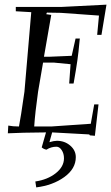

<svg xmlns="http://www.w3.org/2000/svg" viewBox="-20 -563 478 825"><path d="M13.7 9.8 15.6 -23.4Q35.2 -19.5 61.5 -19.5Q68.4 -52.7 85 -168.9L114.3 -510.7L47.9 -514.6V-533.2H244.1L437.5 -543L416 -413.1H397.5L405.3 -496.1L241.2 -507.8L181.6 -508.8L178.7 -502L200.2 -499L168.9 -319.3H195.3L288.1 -323.2L304.7 -397.5H323.2L322.3 -391.6Q317.4 -336.9 312.5 -303.7Q307.6 -268.6 296.9 -208L295.9 -204.1H277.3L283.2 -287.1L212.9 -293.9H165L143.6 -168.9Q130.9 -79.1 127 -19.5H200.2L370.1 -31.2L384.8 -114.3H403.3L387.7 20.5L366.2 18.6L363.3 14.6L204.1 5.9L192.4 47.9Q211.9 42 224.6 42Q257.8 42 281.7 62.5Q305.7 83 305.7 112.3Q305.7 162.1 256.3 197.8Q207 233.4 135.7 242.2L131.8 216.8Q184.6 209 219.7 181.2Q254.9 153.3 254.9 117.2Q254.9 96.7 245.1 82Q235.4 67.4 222.7 67.4Q199.2 67.4 179.7 80.1Q168 78.1 159.2 70.3L177.7 5.9Q67.4 6.8 13.7 9.8Z"/></svg>

Font: Kleymisska
Style: Regular
Weight: 500
Italic angle: -8°
Designer: gluk
Foundry: gluk
Version: Version 0.298